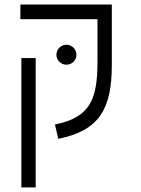

<svg xmlns="http://www.w3.org/2000/svg" viewBox="-20 -606 626 851"><path d="M412.1 -585.9H70.3V-521H412.1V-335.9C412.1 -169.4 382.8 -85.9 223.6 -54.2L238.3 9.3C421.9 -27.3 475.6 -125.5 475.6 -318.4V-585.9ZM138.2 224.6V-348.6H74.7V224.6ZM274.4 -319.3C298.8 -319.3 318.8 -338.9 318.8 -363.3C318.8 -387.7 298.8 -407.7 274.4 -407.7C250 -407.7 230 -387.7 230 -363.3C230 -338.9 250 -319.3 274.4 -319.3Z"/></svg>

Font: Cascadia Mono Light
Style: Regular
Weight: 300
Monospace: yes
Designer: Aaron Bell
Foundry: Saja Typeworks
Version: Version 2404.023